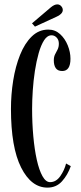

<svg xmlns="http://www.w3.org/2000/svg" viewBox="-20 -846 370 876"><path d="M196.5 10Q122.5 10 76.2 -82Q30 -174 30 -349Q30 -414.5 40.2 -478.8Q50.5 -543 71.5 -595.5Q92.5 -648 124.8 -679.5Q157 -711 200.5 -711Q231.5 -711 254 -690.5Q276.5 -670 289 -639.2Q301.5 -608.5 301.5 -578Q301.5 -522 264 -522Q243.5 -522 234.5 -535Q225.5 -548 225.5 -570.5Q225.5 -586.5 231.2 -597.8Q237 -609 242.8 -620.2Q248.5 -631.5 248.5 -647Q248.5 -664 238.5 -674.5Q228.5 -685 215.5 -685Q196 -685 181.5 -662.8Q167 -640.5 156.5 -603.5Q146 -566.5 139.2 -522.2Q132.5 -478 129.5 -433Q126.5 -388 126.5 -350Q126.5 -284 132 -223.8Q137.5 -163.5 148 -116.5Q158.5 -69.5 173.8 -42.2Q189 -15 208.5 -15Q236 -15 255 -42.2Q274 -69.5 281.5 -100L303 -88Q289 -48 263 -19Q237 10 196.5 10ZM139.5 -724.5 126 -739.5 212.5 -813Q228.5 -826 241.5 -826Q255.5 -826 263.5 -812Q266.5 -806.5 266.5 -800.5Q266.5 -791 258.2 -782.8Q250 -774.5 237.5 -769.5Z"/></svg>

Font: Imbue 50pt Medium
Style: Regular
Weight: 500
Designer: Tyler Finck
Foundry: Etcetera Type Company
Version: Version 1.102; ttfautohint (v1.8.3)